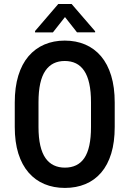

<svg xmlns="http://www.w3.org/2000/svg" viewBox="-20 -922 643 952"><path d="M548.8 -413.6V-292.5Q548.8 -217.3 531.5 -160.6Q514.2 -104 481.7 -66.2Q449.2 -28.3 403.6 -9.3Q357.9 9.8 301.8 9.8Q246.1 9.8 200.4 -9.3Q154.8 -28.3 121.8 -66.2Q88.9 -104 71 -160.6Q53.2 -217.3 53.2 -292.5V-413.6Q53.2 -489.7 70.8 -547.1Q88.4 -604.5 121.3 -643.1Q154.3 -681.6 200 -701.2Q245.6 -720.7 300.8 -720.7Q356.9 -720.7 402.6 -701.2Q448.2 -681.6 481 -643.1Q513.7 -604.5 531.2 -547.1Q548.8 -489.7 548.8 -413.6ZM431.2 -292.5V-414.6Q431.2 -468.8 422.6 -507.6Q414.1 -546.4 397.5 -571Q380.9 -595.7 356.7 -607.7Q332.5 -619.6 300.8 -619.6Q270 -619.6 245.8 -607.7Q221.7 -595.7 204.8 -571Q188 -546.4 179.4 -507.6Q170.9 -468.8 170.9 -414.6V-292.5Q170.9 -239.3 179.7 -200.9Q188.5 -162.6 205.3 -138.4Q222.2 -114.3 246.6 -102.5Q271 -90.8 301.8 -90.8Q333 -90.8 357.4 -102.5Q381.8 -114.3 398.2 -138.4Q414.6 -162.6 422.9 -200.9Q431.2 -239.3 431.2 -292.5ZM335 -902.3 451.7 -767.1V-761.7H361.8L302.2 -837.4L242.2 -761.2H153.8V-768.1L269 -902.3Z"/></svg>

Font: Roboto Condensed Medium
Style: Regular
Weight: 500
Designer: Christian Robertson
Foundry: Google
Version: Version 3.0